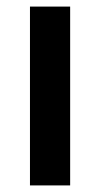

<svg xmlns="http://www.w3.org/2000/svg" viewBox="-20 -563 304 583"><path d="M193 0H71V-543H193Z"/></svg>

Font: Noto Sans Khmer UI SemiCondensed SemiBold
Style: Regular
Weight: 600
Width: 4
Designer: Danh Hong and the Monotype Design Team
Foundry: Monotype Imaging Inc.
Version: Version 2.002; ttfautohint (v1.8.4.7-5d5b)